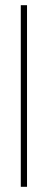

<svg xmlns="http://www.w3.org/2000/svg" viewBox="-20 -719 184 739"><path d="M84 -699V0H60V-699Z"/></svg>

Font: Moniqa Thin Paragraph
Style: Regular
Weight: 100
Designer: Rajesh Rajput
Foundry: Rajesh Rajput
Version: Version 1.000